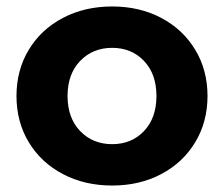

<svg xmlns="http://www.w3.org/2000/svg" viewBox="-20 -566 694 594"><path d="M31 -269Q31 -349 69 -412Q107 -475 174.5 -510.5Q242 -546 327 -546Q412 -546 479 -510.5Q546 -475 584 -412Q622 -349 622 -269Q622 -189 584 -126Q546 -63 479 -27.5Q412 8 327 8Q242 8 174.5 -27.5Q107 -63 69 -126Q31 -189 31 -269ZM464 -269Q464 -337 425.5 -377.5Q387 -418 327 -418Q267 -418 228 -377.5Q189 -337 189 -269Q189 -201 228 -160.5Q267 -120 327 -120Q387 -120 425.5 -160.5Q464 -201 464 -269Z"/></svg>

Font: Montserrat Alternates
Style: Bold
Weight: 700
Designer: Julieta Ulanovsky
Foundry: Julieta Ulanovsky
Version: Version 7.200